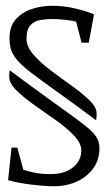

<svg xmlns="http://www.w3.org/2000/svg" viewBox="-20 -637 365 666"><path d="M167 9Q135 9 89.5 3.5Q44 -2 8 -12L20 -125H40L61 -48Q72 -44 97.5 -38.5Q123 -33 156 -33Q187 -33 210.5 -43Q234 -53 248 -71.5Q262 -90 262 -115Q262 -140 237 -166.5Q212 -193 174.5 -219.5Q137 -246 100 -272Q63 -298 37.5 -323Q12 -348 12 -371Q12 -379 12.5 -384.5Q13 -390 14 -393Q92 -335 146 -296Q200 -257 235.5 -231.5Q271 -206 290.5 -188.5Q310 -171 317.5 -156Q325 -141 325 -123Q325 -84 304.5 -54.5Q284 -25 248 -8Q212 9 167 9ZM313 -220Q238 -276 185.5 -313.5Q133 -351 99.5 -376Q66 -401 47 -420.5Q28 -440 20.5 -459Q13 -478 13 -504Q13 -546 35 -570.5Q57 -595 91 -606Q125 -617 161 -617Q203 -617 243.5 -607Q284 -597 306 -587L288 -489H263L244 -562Q234 -565 208.5 -568Q183 -571 160 -571Q140 -571 119.5 -567.5Q99 -564 85.5 -549.5Q72 -535 72 -502Q72 -475 96.5 -447Q121 -419 157 -392Q193 -365 229.5 -339Q266 -313 290.5 -289Q315 -265 315 -244Q315 -239 315 -233.5Q315 -228 313 -220Z"/></svg>

Font: Manuale Light
Style: Regular
Weight: 300
Designer: Eduardo Tunni / Pablo Cosgaya
Foundry: Eduardo Tunni / Pablo Cosgaya
Version: Version 1.002